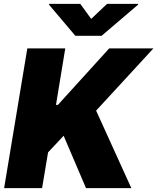

<svg xmlns="http://www.w3.org/2000/svg" viewBox="-20 -979 818 999"><path d="M122.2 -727.3H319.6L271.3 -433.2H281.2L548.3 -727.3H778.4L480.1 -403.4L663.4 0H427.6L311.1 -272.7L230.1 -186.1L198.9 0H1.4ZM235.8 -958.8H397.7L454.5 -880.7L536.9 -958.8H698.9L698.2 -954.5L508.5 -792.6H372.2L235.1 -954.5Z"/></svg>

Font: Inter P Black
Style: Italic
Weight: 900
Italic angle: -9.40001°
Designer: Rasmus Andersson
Foundry: rsms
Version: Version 3.018;git-588b23468